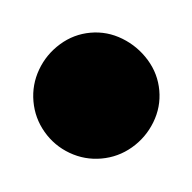

<svg xmlns="http://www.w3.org/2000/svg" viewBox="-26 -1266 152 152"><g transform="rotate(-5 50.0 -1190.0)"><path d="M0.3 -1190Q0.3 -1176.7 7 -1165.2Q13.7 -1153.7 25.2 -1147Q36.7 -1140.3 50 -1140.3Q63.3 -1140.3 74.8 -1147Q86.3 -1153.7 93.3 -1165.2Q100.3 -1176.7 100.3 -1190Q100.3 -1203.3 93.3 -1214.8Q86.3 -1226.3 74.8 -1233.3Q63.3 -1240.3 50 -1240.3Q36.7 -1240.3 25.2 -1233.3Q13.7 -1226.3 7 -1214.8Q0.3 -1203.3 0.3 -1190Z"/></g></svg>

Font: Linefont Thin
Style: Regular
Weight: 100
Monospace: yes
Version: Version 3.002;gftools[0.9.33]